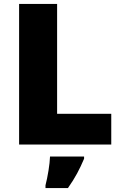

<svg xmlns="http://www.w3.org/2000/svg" viewBox="-20 -734 622 975"><path d="M77 0H545V-156H270V-714H77ZM407 72V61H234C233 99 222 165 211 207V221H325C363 167 384 126 407 72Z"/></svg>

Font: Noto Sans Malayalam Black
Style: Regular
Weight: 900
Designer: Jelle Bosma - Monotype Design Team
Foundry: Monotype Imaging Inc.
Version: Version 2.104